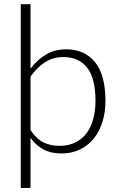

<svg xmlns="http://www.w3.org/2000/svg" viewBox="-20 -748 592 944"><path d="M82 176V-727.5H130V-410.5Q163 -454.5 206.5 -480Q250 -505.5 304.5 -505.5Q396 -505.5 447.2 -442.2Q498.5 -379 498.5 -252Q498.5 -197.5 484.2 -150.2Q470 -103 442.2 -68.2Q414.5 -33.5 374.2 -13.5Q334 6.5 281.5 6.5Q230.5 6.5 193.8 -13Q157 -32.5 130 -70.5V176ZM291 -467.5Q241.5 -467.5 201.5 -442Q161.5 -416.5 130 -371V-108.5Q158.5 -65.5 193 -48.2Q227.5 -31 272.5 -31Q316.5 -31 349.5 -47Q382.5 -63 404.8 -92.2Q427 -121.5 438.2 -162.2Q449.5 -203 449.5 -252Q449.5 -363 408.5 -415.2Q367.5 -467.5 291 -467.5Z"/></svg>

Font: Lato Light
Style: Regular
Weight: 300
Designer: Lukasz Dziedzic
Foundry: tyPoland Lukasz Dziedzic
Version: Version 2.007; 2014-02-27